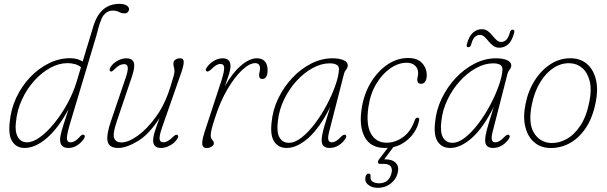

<svg xmlns="http://www.w3.org/2000/svg" viewBox="-20 -740 3068 970"><path d="M404.5 -40Q392.5 -21 371.8 -6.8Q351 7.5 325.5 7.5Q283.5 7.5 283.5 -35Q283.5 -45.5 287.2 -62Q291 -78.5 300.2 -108.2Q309.5 -138 326.5 -188.5Q273 -90 215.2 -41.2Q157.5 7.5 104.5 7.5Q64 7.5 42.8 -24Q21.5 -55.5 29 -121.5Q34.5 -187.5 62 -246.2Q89.5 -305 132.2 -349.8Q175 -394.5 227 -420.2Q279 -446 333.5 -446Q355 -446 370.8 -441.2Q386.5 -436.5 397.5 -429L451.5 -607Q485.5 -720.5 583.5 -720.5Q606.5 -720.5 619.2 -712.5Q632 -704.5 632 -693.5Q632 -686 626.2 -679.2Q620.5 -672.5 609.5 -672.5Q594 -672.5 581.2 -679.5Q568.5 -686.5 549 -686.5Q527.5 -686.5 511.8 -672Q496 -657.5 489.5 -635.5Q481.5 -616.5 477.2 -598.8Q473 -581 466 -557L337 -126.5Q320.5 -72.5 318.2 -46.8Q316 -21 337 -21Q347.5 -21 358.8 -27.5Q370 -34 383.5 -49.5Q387.5 -54.5 393.5 -58Q399.5 -61.5 404 -58.5Q413 -53 404.5 -40ZM60.5 -123Q54.5 -75 70.2 -48Q86 -21 116 -21Q146.5 -21 182.8 -47.5Q219 -74 255 -118.5Q291 -163 320.8 -217.5Q350.5 -272 367.5 -328L389 -400.5Q364 -421 320.5 -421Q277.5 -421 234 -397.2Q190.5 -373.5 153.2 -332.2Q116 -291 91 -237.2Q66 -183.5 60.5 -123Z M875.5 -58.5Q885 -52.5 876 -39Q863.5 -19 840.2 -5.8Q817 7.5 793.5 7.5Q753.5 7.5 753.5 -31Q753.5 -45.5 759.8 -67.8Q766 -90 786 -143.5Q733 -61 675.8 -26.8Q618.5 7.5 577.5 7.5Q530 7.5 523.5 -26.5Q517 -60.5 540.5 -128L615 -347Q627.5 -383.5 625.5 -399.8Q623.5 -416 607 -416Q595.5 -416 584.5 -410.5Q573.5 -405 559.5 -391Q552 -383.5 547.2 -380.2Q542.5 -377 537.5 -379.5Q533.5 -382 533.8 -387.8Q534 -393.5 537.5 -399Q548.5 -418.5 571.8 -432Q595 -445.5 618.5 -445.5Q647.5 -445.5 655.5 -424.8Q663.5 -404 647 -354.5L569 -124Q549 -64.5 556.8 -42.5Q564.5 -20.5 594 -20.5Q628.5 -20.5 675.5 -54Q722.5 -87.5 767.2 -149Q812 -210.5 839 -295.5Q853.5 -341 857.5 -356.5Q861.5 -372 861.5 -380.5Q861.5 -389.5 858.8 -399.2Q856 -409 856 -420Q856 -432 866.5 -438.8Q877 -445.5 891 -445.5Q906 -445.5 908 -430Q910 -414.5 895.5 -372.5L798.5 -95Q784.5 -55 786.2 -38Q788 -21 805.5 -21Q815.5 -21 827 -27Q838.5 -33 854.5 -49Q869 -62.5 875.5 -58.5Z M1024.5 -379.5Q1015 -384.5 1023.5 -397.5Q1036 -417.5 1058.8 -431.5Q1081.5 -445.5 1104.5 -445.5Q1144.5 -445.5 1144.5 -406.5Q1144.5 -388.5 1136.2 -362.8Q1128 -337 1116 -304Q1153.5 -371 1196.8 -408.2Q1240 -445.5 1278 -445.5Q1305 -445.5 1318.5 -429.5Q1332 -413.5 1332 -386.5Q1332 -341 1304.5 -341Q1289 -341 1289 -360.5Q1289 -368 1291.2 -375.5Q1293.5 -383 1293.5 -394.5Q1293.5 -421 1269 -421Q1240.5 -421 1203 -386Q1165.5 -351 1129 -289Q1092.5 -227 1066.5 -145.5Q1053 -104.5 1048.8 -86Q1044.5 -67.5 1044.5 -56.5Q1044.5 -41.5 1052.5 -33.2Q1060.5 -25 1060.5 -16.5Q1060.5 -6 1048.8 1Q1037 8 1023.5 8Q1005 8 1002 -9.8Q999 -27.5 1014 -74.5L1100 -337Q1113 -378.5 1112.5 -397.8Q1112 -417 1093.5 -417Q1083.5 -417 1072.2 -410.5Q1061 -404 1045 -388Q1031 -375.5 1024.5 -379.5Z M1643.5 -77Q1635.5 -47 1638.8 -34Q1642 -21 1656.5 -21Q1677 -21 1702.5 -48.5Q1717 -63 1725 -58.5Q1734 -52.5 1724.5 -38.5Q1712 -19 1691 -5.8Q1670 7.5 1645 7.5Q1605 7.5 1605 -31Q1605 -42.5 1608 -59.2Q1611 -76 1620.5 -108.8Q1630 -141.5 1648.5 -200Q1596.5 -95.5 1539 -44Q1481.5 7.5 1428 7.5Q1387 7.5 1365.8 -24Q1344.5 -55.5 1352 -120.5Q1357.5 -184 1385.5 -242.2Q1413.5 -300.5 1456.8 -346.5Q1500 -392.5 1552.5 -419Q1605 -445.5 1659.5 -445.5Q1694 -445.5 1715.2 -436.2Q1736.5 -427 1737 -410Q1737 -398.5 1729 -388.8Q1721 -379 1718 -367.5ZM1383.5 -126Q1377 -71 1392.5 -44.8Q1408 -18.5 1439.5 -18.5Q1470 -18.5 1504.2 -45.5Q1538.5 -72.5 1571.2 -116Q1604 -159.5 1630.8 -210Q1657.5 -260.5 1674.2 -308Q1691 -355.5 1692.5 -389.5Q1693.5 -420 1645 -420Q1603 -420 1559.5 -396.2Q1516 -372.5 1478.2 -331.2Q1440.5 -290 1415 -237.2Q1389.5 -184.5 1383.5 -126Z M2034.5 -423Q1993 -423 1952 -394.8Q1911 -366.5 1880.8 -316Q1850.5 -265.5 1841 -198Q1828.5 -109.5 1854.5 -64.2Q1880.5 -19 1933 -19Q1976 -19 2015.2 -46.5Q2054.5 -74 2074.5 -130.5Q2079.5 -145.5 2089.5 -145.5Q2101.5 -145.5 2096.5 -128.5Q2091 -98 2069.2 -66.5Q2047.5 -35 2011 -13.8Q1974.5 7.5 1924.5 7.5Q1851.5 7.5 1821.8 -49Q1792 -105.5 1808.5 -199.5Q1820 -268 1854 -324Q1888 -380 1937 -413.5Q1986 -447 2042.5 -447Q2088.5 -447 2112.2 -421.5Q2136 -396 2136 -360Q2136 -339.5 2128 -328Q2120 -316.5 2108 -316.5Q2088 -316.5 2088 -337.5Q2088 -344.5 2090.2 -352.5Q2092.5 -360.5 2092.5 -370Q2092.5 -393.5 2077.2 -408.2Q2062 -423 2034.5 -423ZM1950.5 -8.5H1976L1921 65Q1923 65 1926.5 65Q1962.5 65 1980 83.5Q1997.5 102 1989 135Q1980 168 1952.2 188.5Q1924.5 209 1889 209Q1858.5 209 1839.5 193Q1820.5 177 1827 152Q1831 137 1842.5 137Q1853.5 137 1852 149.5Q1849.5 170 1863 178Q1876.5 186 1895 186Q1944.5 186 1957.5 136Q1963.5 114 1954.2 101Q1945 88 1920 88H1901Q1890.5 88 1889.5 80.5Q1888.5 73 1895.5 64.5Z M2469.5 -77Q2461.5 -47 2464.8 -34Q2468 -21 2482.5 -21Q2503 -21 2528.5 -48.5Q2543 -63 2551 -58.5Q2560 -52.5 2550.5 -38.5Q2538 -19 2517 -5.8Q2496 7.5 2471 7.5Q2431 7.5 2431 -31Q2431 -42.5 2434 -59.2Q2437 -76 2446.5 -108.8Q2456 -141.5 2474.5 -200Q2422.5 -95.5 2365 -44Q2307.5 7.5 2254 7.5Q2213 7.5 2191.8 -24Q2170.5 -55.5 2178 -120.5Q2183.5 -184 2211.5 -242.2Q2239.5 -300.5 2282.8 -346.5Q2326 -392.5 2378.5 -419Q2431 -445.5 2485.5 -445.5Q2520 -445.5 2541.2 -436.2Q2562.5 -427 2563 -410Q2563 -398.5 2555 -388.8Q2547 -379 2544 -367.5ZM2209.5 -126Q2203 -71 2218.5 -44.8Q2234 -18.5 2265.5 -18.5Q2296 -18.5 2330.2 -45.5Q2364.5 -72.5 2397.2 -116Q2430 -159.5 2456.8 -210Q2483.5 -260.5 2500.2 -308Q2517 -355.5 2518.5 -389.5Q2519.5 -420 2471 -420Q2429 -420 2385.5 -396.2Q2342 -372.5 2304.2 -331.2Q2266.5 -290 2241 -237.2Q2215.5 -184.5 2209.5 -126ZM2502.5 -499Q2484.5 -499 2471.8 -508.8Q2459 -518.5 2448.5 -531.2Q2438 -544 2427.8 -553.8Q2417.5 -563.5 2404.5 -563.5Q2372.5 -563.5 2360.5 -515.5Q2357 -501.5 2345.5 -501.5Q2335 -501.5 2338.5 -516Q2348 -555 2368 -573.8Q2388 -592.5 2414 -592.5Q2432 -592.5 2444.8 -582.8Q2457.5 -573 2467.8 -560.2Q2478 -547.5 2488.5 -537.8Q2499 -528 2512 -528Q2543.5 -528 2556 -576Q2559.5 -590 2571 -590Q2581.5 -590 2577.5 -574.5Q2567.5 -535 2548.2 -517Q2529 -499 2502.5 -499Z M2868.5 -445.5Q2917 -443.5 2948.5 -414.2Q2980 -385 2991.2 -335.5Q3002.5 -286 2989.5 -223Q2973.5 -142.5 2937.5 -90.5Q2901.5 -38.5 2853.8 -14.2Q2806 10 2754.5 7.5Q2709.5 5.5 2677.8 -22.2Q2646 -50 2633.8 -99.8Q2621.5 -149.5 2635.5 -217Q2649.5 -285 2684 -337.5Q2718.5 -390 2766.5 -419Q2814.5 -448 2868.5 -445.5ZM2764.5 -17.5Q2803 -16 2842 -37.2Q2881 -58.5 2912 -105.2Q2943 -152 2957.5 -226Q2970 -287 2959.2 -330Q2948.5 -373 2921.8 -396.2Q2895 -419.5 2859.5 -420.5Q2818 -422.5 2779.2 -398.5Q2740.5 -374.5 2710.8 -327.2Q2681 -280 2667 -212.5Q2647.5 -117.5 2677.5 -68.8Q2707.5 -20 2764.5 -17.5Z"/></svg>

Font: Fraunces 72pt S100 Thin
Style: Italic
Weight: 100
Italic angle: -16°
Version: Version 1.000; ttfautohint (v1.8.3)